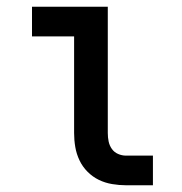

<svg xmlns="http://www.w3.org/2000/svg" viewBox="-20 -550 540 570"><path d="M354 0Q334 0 313 -3.5Q292 -7 273.5 -16Q255 -25 240 -40Q225 -55 216 -74Q207 -93 203.5 -113.5Q200 -134 200 -155V-442H75V-530H300V-155Q300 -142 302.5 -130Q305 -118 312 -108Q319 -98 330.5 -93Q342 -88 354 -88H434V0Z"/></svg>

Font: Iosevka Slab Semibold
Style: Regular
Weight: 600
Monospace: yes
Designer: Belleve Invis
Foundry: Belleve Invis
Version: Version 11.1.1; ttfautohint (v1.8.3)